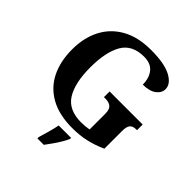

<svg xmlns="http://www.w3.org/2000/svg" viewBox="-250 -886 1269 1269"><g transform="rotate(45 385.0 -251.5)"><path d="M424 10Q300 10 218 -36Q136 -82 95.5 -164.5Q55 -247 55 -358Q55 -466 97.5 -548.5Q140 -631 223 -677.5Q306 -724 428 -724Q553 -724 615.5 -690.5Q678 -657 678 -608Q678 -573 645 -548Q612 -523 550 -523Q550 -584 519.5 -622Q489 -660 426 -660Q316 -660 270 -581.5Q224 -503 224 -358Q224 -213 272.5 -135.5Q321 -58 438 -58Q477 -58 511 -65V-212Q511 -252 493 -267.5Q475 -283 440 -283H427V-336H736V-283H729Q698 -283 684 -267Q670 -251 670 -208V-44Q611 -17 551.5 -3.5Q492 10 424 10ZM309 208Q318 178 330 136Q342 94 348 61H464V71Q455 92 439 119Q423 146 404 172.5Q385 199 369 221H309Z"/></g></svg>

Font: Noto Serif Myanmar
Style: Bold
Weight: 700
Designer: Ben Mitchell and the Monotype Design Team
Foundry: Monotype Imaging Inc.
Version: Version 2.106; ttfautohint (v1.8.4.7-5d5b)